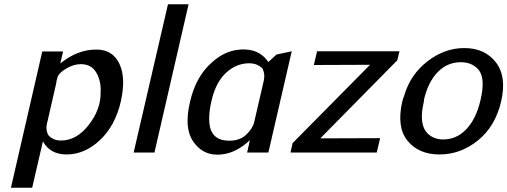

<svg xmlns="http://www.w3.org/2000/svg" viewBox="-20 -711 2365 895"><path d="M31 164 177 -471H274L261 -415Q340 -480 429 -480Q505 -480 536.5 -414Q568 -348 543 -237Q517 -125 446 -58Q375 9 290 9Q214 9 180 -52L130 164ZM249 -354Q245 -340 243 -332V-330V-327L199 -135Q192 -109 204 -83Q225 -56 265 -56Q337 -56 393.5 -128.5Q450 -201 449 -279Q452 -333 429 -372.5Q406 -412 357 -412Q324 -412 290.5 -392.5Q257 -373 249 -354Z M603 0 763 -691H859L700 0Z M866 -237Q893 -356 970 -422Q1027 -473 1092 -479Q1108 -482 1126 -480Q1193 -477 1231 -422L1269 -457L1340 -472L1231 0H1132L1139 -32Q1141 -36 1141 -41L1145 -58Q1074 10 993 10Q922 10 879.5 -53Q837 -116 866 -237ZM966 -241Q952 -185 956 -137Q964 -55 1049 -55Q1098 -55 1128 -83.5Q1158 -112 1165 -142L1210 -337Q1216 -366 1204 -391Q1180 -416 1142 -416Q1081 -416 1033 -371Q985 -326 966 -241Z M1334 0 1344 -44 1705 -409Q1661 -409 1574 -408.5Q1487 -408 1443 -408L1458 -472H1842L1832 -430L1473 -66Q1519 -66 1612.5 -66.5Q1706 -67 1752 -67L1736 0Z M1855 -237Q1859 -252 1864 -265Q1893 -364 1973 -425.5Q2053 -487 2144 -487Q2240 -487 2291.5 -420.5Q2343 -354 2316 -238Q2289 -122 2208 -56.5Q2127 9 2029 9Q1932 9 1880 -54.5Q1828 -118 1855 -237ZM1956 -245V-238Q1944 -187 1947 -155Q1950 -109 1977.5 -85Q2005 -61 2046 -61Q2109 -61 2154.5 -109.5Q2200 -158 2220 -245Q2243 -342 2213 -383Q2183 -421 2128 -421Q2065 -421 2020 -374.5Q1975 -328 1956 -245Z"/></svg>

Font: Coval
Style: Italic
Weight: 400
Foundry: Context Ltd
Version: Version 001.000